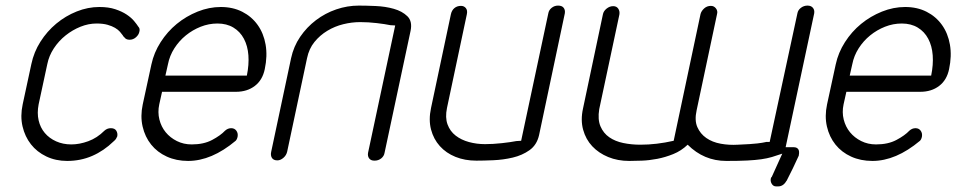

<svg xmlns="http://www.w3.org/2000/svg" viewBox="-20 -575 3417 686"><path d="M353 -108Q363 -117 376 -117Q390 -117 395.5 -108Q401 -99 399 -88Q397 -83 394.5 -79Q392 -75 386 -70Q351 -36 309.5 -18Q268 0 220 0Q179 0 145.5 -16Q112 -32 90.5 -59.5Q69 -87 60.5 -123.5Q52 -160 61 -202L92 -346Q101 -389 124.5 -426Q148 -463 181 -490.5Q214 -518 254 -534Q294 -550 335 -550Q368 -550 392 -542Q416 -534 432.5 -523Q449 -512 459 -500Q469 -488 474 -480Q481 -473 478 -462Q476 -451 466 -442Q456 -433 443 -433Q430 -433 424 -442L419 -447H420Q415 -454 408.5 -461.5Q402 -469 391 -475.5Q380 -482 364 -486.5Q348 -491 325 -491Q296 -491 267.5 -479.5Q239 -468 214.5 -448.5Q190 -429 172.5 -402.5Q155 -376 149 -346L118 -202Q112 -171 118 -145Q124 -119 140 -100Q156 -81 180.5 -70Q205 -59 235 -59Q264 -59 295.5 -70.5Q327 -82 353 -108Z M571 -305H862Q870 -344 867.5 -377.5Q865 -411 851.5 -436.5Q838 -462 814 -476.5Q790 -491 757 -491Q726 -491 697 -479.5Q668 -468 644 -448.5Q620 -429 603 -402.5Q586 -376 580 -345ZM784 -108Q794 -117 806 -117Q818 -117 824.5 -108Q831 -99 829 -87Q827 -77 822 -72Q736 0 652 0Q610 0 576 -15.5Q542 -31 520 -58.5Q498 -86 489.5 -123Q481 -160 490 -202L521 -345Q530 -387 554 -424.5Q578 -462 611.5 -489.5Q645 -517 686 -533.5Q727 -550 769 -550Q812 -550 845.5 -533Q879 -516 900.5 -486Q922 -456 929 -415.5Q936 -375 926 -328Q918 -289 890.5 -268Q863 -247 823 -247H559L549 -202Q543 -174 549.5 -148Q556 -122 572 -102.5Q588 -83 612 -71Q636 -59 665 -59Q708 -59 738 -75Q768 -91 784 -108Z M1392 -484Q1390 -484 1384.5 -484.5Q1379 -485 1375 -485Q1356 -489 1326 -492.5Q1296 -496 1267 -496Q1237 -496 1206.5 -488.5Q1176 -481 1149.5 -465Q1123 -449 1103.5 -425Q1084 -401 1077 -367L1006 -33Q1003 -20 992.5 -11Q982 -2 971 -2Q957 -2 951.5 -11Q946 -20 949 -33L1020 -367Q1029 -409 1052.5 -443.5Q1076 -478 1109 -503Q1142 -528 1181.5 -541.5Q1221 -555 1262 -555Q1287 -555 1322 -553.5Q1357 -552 1387 -543.5Q1417 -535 1435.5 -517Q1454 -499 1447 -465L1354 -29Q1352 -17 1342 -9Q1332 -1 1318 -1Q1305 -1 1299 -9Q1293 -17 1295 -29Z M1939 -527Q1941 -539 1951 -547Q1961 -555 1974 -555Q1988 -555 1994 -547Q2000 -539 1998 -527L1906 -92Q1898 -57 1872 -38.5Q1846 -20 1812 -12Q1778 -4 1742.5 -2.5Q1707 -1 1682 -1Q1641 -1 1607.5 -14.5Q1574 -28 1551.5 -53Q1529 -78 1520 -112.5Q1511 -147 1520 -189L1591 -524Q1594 -538 1603.5 -546Q1613 -554 1627 -554Q1638 -554 1644.5 -546Q1651 -538 1648 -524L1577 -189Q1570 -155 1579 -130.5Q1588 -106 1608 -90.5Q1628 -75 1655.5 -67.5Q1683 -60 1713 -60Q1741 -60 1773 -63.5Q1805 -67 1825 -71Q1827 -71 1833.5 -71.5Q1840 -72 1842 -72Z M2787 -49H2816Q2827 -49 2832 -42Q2837 -35 2834 -20V-19L2813 26L2790 72V71Q2779 91 2760 91H2753Q2743 91 2737.5 82Q2732 73 2734 63Q2735 59 2737 57V58L2775 -26Q2755 -19 2738 -14Q2721 -9 2700 -6Q2679 -3 2650 -1.5Q2621 0 2575 0Q2495 0 2437 -58Q2414 -36 2385.5 -24.5Q2357 -13 2328.5 -7.5Q2300 -2 2273.5 -1Q2247 0 2228 0Q2187 0 2153 -14Q2119 -28 2096 -52.5Q2073 -77 2063.5 -111.5Q2054 -146 2063 -187L2134 -523Q2136 -535 2147 -544Q2158 -553 2171 -553Q2183 -553 2189 -544Q2195 -535 2193 -523L2121 -185Q2115 -148 2125.5 -123.5Q2136 -99 2157 -84.5Q2178 -70 2207 -64Q2236 -58 2268 -58Q2297 -58 2326.5 -61.5Q2356 -65 2387 -72L2483 -525Q2486 -536 2496 -545Q2506 -554 2520 -554Q2531 -554 2538 -545Q2545 -536 2542 -525L2469 -181Q2461 -145 2471.5 -121Q2482 -97 2503.5 -82Q2525 -67 2555 -61.5Q2585 -56 2617 -58Q2665 -60 2685.5 -62.5Q2706 -65 2714 -67Q2717 -68 2721 -68H2730L2829 -527Q2831 -539 2841.5 -547Q2852 -555 2865 -555Q2878 -555 2884.5 -547Q2891 -539 2889 -527Z M3016 -305H3307Q3315 -344 3312.5 -377.5Q3310 -411 3296.5 -436.5Q3283 -462 3259 -476.5Q3235 -491 3202 -491Q3171 -491 3142 -479.5Q3113 -468 3089 -448.5Q3065 -429 3048 -402.5Q3031 -376 3025 -345ZM3229 -108Q3239 -117 3251 -117Q3263 -117 3269.5 -108Q3276 -99 3274 -87Q3272 -77 3267 -72Q3181 0 3097 0Q3055 0 3021 -15.5Q2987 -31 2965 -58.5Q2943 -86 2934.5 -123Q2926 -160 2935 -202L2966 -345Q2975 -387 2999 -424.5Q3023 -462 3056.5 -489.5Q3090 -517 3131 -533.5Q3172 -550 3214 -550Q3257 -550 3290.5 -533Q3324 -516 3345.5 -486Q3367 -456 3374 -415.5Q3381 -375 3371 -328Q3363 -289 3335.5 -268Q3308 -247 3268 -247H3004L2994 -202Q2988 -174 2994.5 -148Q3001 -122 3017 -102.5Q3033 -83 3057 -71Q3081 -59 3110 -59Q3153 -59 3183 -75Q3213 -91 3229 -108Z"/></svg>

Font: VDS
Style: Thin Italic
Weight: 100
Width: 0
Designer: artmaker
Foundry: artmaker
Version: Version 1.000 2012 initial release